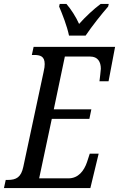

<svg xmlns="http://www.w3.org/2000/svg" viewBox="-37 -951 602 971"><path d="M312 -771H396C429 -820 477 -880 510 -918L513 -931H472C439 -907 395 -866 363 -830C347 -866 321 -906 299 -931H265L262 -918C278 -880 302 -820 312 -771ZM-17 0H420L462 -174H417L403 -131C388 -87 359 -49 309 -49H161L225 -350H415L425 -398H235L291 -665H419C458 -665 473 -638 473 -603C473 -595 467 -549 466 -540H512L545 -714H133L124 -673H135C166 -673 189 -667 189 -627C189 -617 188 -606 183 -585L81 -108C70 -55 46 -41 2 -41H-8Z"/></svg>

Font: Noto Serif ExtraCondensed
Style: Italic
Weight: 400
Width: 2
Italic angle: -12°
Designer: Monotype Design Team
Foundry: Monotype Imaging Inc.
Version: Version 2.014